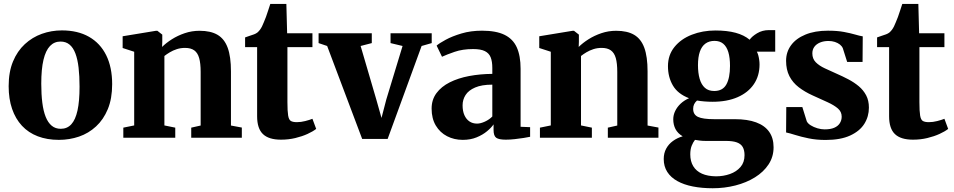

<svg xmlns="http://www.w3.org/2000/svg" viewBox="-20 -716 4957 998"><path d="M25 -268Q25 -342 47.5 -396.2Q70 -450.5 109 -486.5Q148 -522.5 197.5 -540.2Q247 -558 302 -558Q384 -558 442.5 -524.8Q501 -491.5 532 -429Q563 -366.5 563 -278.5Q563 -203.5 540.5 -149Q518 -94.5 479.2 -58.8Q440.5 -23 390.8 -6Q341 11 286 11Q225 11 176.5 -7.5Q128 -26 94.2 -62.2Q60.5 -98.5 42.8 -150.2Q25 -202 25 -268ZM296 -46.5Q329 -46.5 350.5 -69.8Q372 -93 382.8 -141.5Q393.5 -190 393.5 -265.5Q393.5 -320.5 388.5 -364Q383.5 -407.5 372 -438Q360.5 -468.5 341.5 -484.2Q322.5 -500 294.5 -500Q262 -500 239.8 -476.8Q217.5 -453.5 206 -405.2Q194.5 -357 194.5 -280.5Q194.5 -225.5 200 -182Q205.5 -138.5 217.5 -108.5Q229.5 -78.5 248.8 -62.5Q268 -46.5 296 -46.5Z M677.5 -64V-447L617.5 -466.5V-527.5L791 -556H798L823.5 -536V-498.5L822.5 -472Q843 -492.5 873.2 -511.8Q903.5 -531 940.2 -543.5Q977 -556 1017.5 -556Q1075 -556 1110.8 -535Q1146.5 -514 1163.5 -467.8Q1180.5 -421.5 1180.5 -345V-63.5L1237 -53V0H974V-52.5L1023 -63.5V-342Q1023 -387 1015.2 -414.2Q1007.5 -441.5 989.8 -454.2Q972 -467 942 -467Q919 -467 899 -460.5Q879 -454 862.8 -444.2Q846.5 -434.5 834.5 -425V-64L891 -52.5V0H621V-52.5Z M1440.5 10Q1377 10 1346.8 -19Q1316.5 -48 1316.5 -111.5V-471H1254V-521.5Q1265.5 -526 1277.8 -529.8Q1290 -533.5 1300.5 -537.5Q1311 -541.5 1318 -547Q1325.5 -553.5 1331.2 -561.2Q1337 -569 1341.8 -578.5Q1346.5 -588 1351 -599.5Q1356.5 -611.5 1362.5 -628Q1368.5 -644.5 1374.2 -662.5Q1380 -680.5 1385 -695.5H1468.5L1472.5 -543H1604V-471H1474V-185.5Q1474 -137.5 1477.8 -115.2Q1481.5 -93 1492.2 -87Q1503 -81 1523 -81Q1544.5 -81 1566.8 -86.8Q1589 -92.5 1604 -98.5L1623.5 -46Q1606.5 -32.5 1578.5 -19.8Q1550.5 -7 1515.2 1.5Q1480 10 1440.5 10Z M1862.5 6 1680.5 -477 1636 -492V-543H1912.5V-492L1854.5 -477L1935.5 -200.5L1963 -103L1988 -199L2072.5 -477L2010 -492V-543H2224V-492L2171.5 -477L1995 6Z M2385.5 11Q2340.5 11 2303.8 -8Q2267 -27 2245.2 -63.5Q2223.5 -100 2223.5 -151.5Q2223.5 -198 2248.8 -232Q2274 -266 2317.8 -288Q2361.5 -310 2418.5 -320.8Q2475.5 -331.5 2539 -332V-363Q2539 -396.5 2530.5 -418Q2522 -439.5 2500.5 -450.2Q2479 -461 2439.5 -461Q2384.5 -461 2342.8 -446.5Q2301 -432 2277.5 -421L2249.5 -479Q2263 -491 2296.5 -509.2Q2330 -527.5 2378.5 -542Q2427 -556.5 2485.5 -556.5Q2558.5 -556.5 2602.5 -535Q2646.5 -513.5 2666.2 -469.8Q2686 -426 2686 -358.5V-57L2735.5 -55V-5Q2724 -2.5 2702.5 1Q2681 4.5 2655.8 7.2Q2630.5 10 2609 10Q2573 10 2559.2 0Q2545.5 -10 2545.5 -40.5V-69.5Q2534 -52.5 2511.5 -33.8Q2489 -15 2457.2 -2Q2425.5 11 2385.5 11ZM2459.5 -73.5Q2478 -73.5 2500.8 -84Q2523.5 -94.5 2539 -110.5V-276Q2484 -276 2449.8 -261.2Q2415.5 -246.5 2400 -222.2Q2384.5 -198 2384.5 -168.5Q2384.5 -138.5 2394 -117.2Q2403.5 -96 2420.2 -84.8Q2437 -73.5 2459.5 -73.5Z M2843 -64V-447L2783 -466.5V-527.5L2956.5 -556H2963.5L2989 -536V-498.5L2988 -472Q3008.5 -492.5 3038.8 -511.8Q3069 -531 3105.8 -543.5Q3142.5 -556 3183 -556Q3240.5 -556 3276.2 -535Q3312 -514 3329 -467.8Q3346 -421.5 3346 -345V-63.5L3402.5 -53V0H3139.5V-52.5L3188.5 -63.5V-342Q3188.5 -387 3180.8 -414.2Q3173 -441.5 3155.2 -454.2Q3137.5 -467 3107.5 -467Q3084.5 -467 3064.5 -460.5Q3044.5 -454 3028.2 -444.2Q3012 -434.5 3000 -425V-64L3056.5 -52.5V0H2786.5V-52.5Z M3684.5 262.5Q3628 262.5 3581.2 253.2Q3534.5 244 3500.8 225.2Q3467 206.5 3448.5 177.8Q3430 149 3430 110.5Q3430 80 3442.8 56.5Q3455.5 33 3478 16.8Q3500.5 0.5 3528.5 -7.5Q3503 -22.5 3491.2 -45Q3479.5 -67.5 3479.5 -96Q3479.5 -118.5 3489.8 -139.5Q3500 -160.5 3518.2 -177.5Q3536.5 -194.5 3561.5 -205.5Q3503 -228 3477.5 -271.8Q3452 -315.5 3452 -372Q3452 -430 3485.8 -471.8Q3519.5 -513.5 3575.8 -535.5Q3632 -557.5 3698.5 -557.5Q3760 -557.5 3804 -545.5Q3848 -533.5 3876.5 -509.5Q3888 -526.5 3915.2 -543Q3942.5 -559.5 3977 -559.5H4009.5V-447.5H3914Q3918.5 -439.5 3921.5 -428.5Q3924.5 -417.5 3926.2 -405.2Q3928 -393 3928 -381Q3928 -322 3898.5 -278.5Q3869 -235 3814.2 -211Q3759.5 -187 3684 -187Q3662 -187 3641 -188.8Q3620 -190.5 3603 -193.5Q3593 -184.5 3588 -174.2Q3583 -164 3583 -150Q3583 -120.5 3607.8 -108.5Q3632.5 -96.5 3693 -96.5H3799.5Q3865.5 -96.5 3910.2 -80Q3955 -63.5 3978 -31Q4001 1.5 4001 49.5Q4001 99 3975 138.5Q3949 178 3904.2 205.8Q3859.5 233.5 3802.8 248Q3746 262.5 3684.5 262.5ZM3701.5 200.5Q3740.5 200.5 3774.2 188.5Q3808 176.5 3829 152.2Q3850 128 3850 90.5Q3850 65 3840.8 48.5Q3831.5 32 3810.2 24.2Q3789 16.5 3752.5 16.5H3647.5Q3632.5 16.5 3618.2 14.8Q3604 13 3592.5 11Q3582.5 23.5 3575.2 41.8Q3568 60 3568 86.5Q3568 122.5 3583.5 148Q3599 173.5 3628.8 186.8Q3658.5 200 3701.5 200.5ZM3692.5 -243Q3736.5 -243 3755.5 -277Q3774.5 -311 3774.5 -373.5Q3774.5 -416 3765.8 -445Q3757 -474 3739.2 -488.8Q3721.5 -503.5 3694 -503.5Q3666 -503.5 3646.8 -489.5Q3627.5 -475.5 3617.8 -447.5Q3608 -419.5 3608 -377Q3608 -336.5 3616.8 -306.2Q3625.5 -276 3644 -259.5Q3662.5 -243 3692.5 -243Z M4271.5 11.5Q4223.5 11.5 4183.5 3.2Q4143.5 -5 4113.5 -14.5Q4083.5 -24 4066 -27.5L4067 -159.5H4150.5L4173.5 -85.5Q4179 -74 4194.2 -64.5Q4209.5 -55 4229 -49.2Q4248.5 -43.5 4266.5 -43.5Q4297 -43.5 4316.5 -52Q4336 -60.5 4345.5 -75.8Q4355 -91 4355 -109.5Q4355 -135 4335.5 -152Q4316 -169 4282.2 -184.5Q4248.5 -200 4204 -220Q4163 -238.5 4131.8 -262.5Q4100.5 -286.5 4083.2 -320.2Q4066 -354 4066 -400Q4066 -445.5 4091.8 -480.8Q4117.5 -516 4166.5 -536.2Q4215.5 -556.5 4283.5 -556.5Q4332 -556.5 4366.5 -550Q4401 -543.5 4424.8 -536.5Q4448.5 -529.5 4464.5 -527L4463.5 -394H4383.5L4361 -465Q4356.5 -476 4345.8 -484.5Q4335 -493 4319.8 -498Q4304.5 -503 4286.5 -503Q4261.5 -503 4242.5 -495Q4223.5 -487 4213 -472.8Q4202.5 -458.5 4202.5 -438.5Q4202.5 -410.5 4220.2 -392.5Q4238 -374.5 4267 -361Q4296 -347.5 4328.5 -333Q4359.5 -319.5 4389.5 -303.8Q4419.5 -288 4443.8 -267.8Q4468 -247.5 4482.2 -220.5Q4496.5 -193.5 4496.5 -156.5Q4496.5 -110.5 4472.8 -72.5Q4449 -34.5 4399 -11.5Q4349 11.5 4271.5 11.5Z M4725.5 10Q4662 10 4631.8 -19Q4601.5 -48 4601.5 -111.5V-471H4539V-521.5Q4550.5 -526 4562.8 -529.8Q4575 -533.5 4585.5 -537.5Q4596 -541.5 4603 -547Q4610.5 -553.5 4616.2 -561.2Q4622 -569 4626.8 -578.5Q4631.5 -588 4636 -599.5Q4641.5 -611.5 4647.5 -628Q4653.5 -644.5 4659.2 -662.5Q4665 -680.5 4670 -695.5H4753.5L4757.5 -543H4889V-471H4759V-185.5Q4759 -137.5 4762.8 -115.2Q4766.5 -93 4777.2 -87Q4788 -81 4808 -81Q4829.5 -81 4851.8 -86.8Q4874 -92.5 4889 -98.5L4908.5 -46Q4891.5 -32.5 4863.5 -19.8Q4835.5 -7 4800.2 1.5Q4765 10 4725.5 10Z"/></svg>

Font: Merriweather 48pt ExtraBold
Style: Regular
Weight: 800
Version: Version 2.100